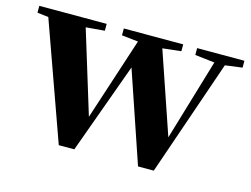

<svg xmlns="http://www.w3.org/2000/svg" viewBox="-89 -678 1062 812"><g transform="rotate(15 442.0 -272.0)"><path d="M682 -516 768 -506 662 -150 540 -507 621 -516V-546H361V-516L433 -508L315 -147L204 -509L286 -516V-546H-9V-516L40 -510L223 2H291L435 -395L570 2H639L814 -506L889 -516V-546H682Z"/></g></svg>

Font: Noto Serif CJK HK Black
Style: Regular
Weight: 900
Designer: Ryoko NISHIZUKA 西塚涼子 (kana & ideographs); Frank Grießhammer (Latin, Greek & Cyrillic); Wenlong ZHANG 张文龙 (bopomofo); San
Foundry: Adobe
Version: Version 2.001;hotconv 1.1.0;makeotfexe 2.6.0